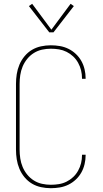

<svg xmlns="http://www.w3.org/2000/svg" viewBox="-20 -981 540 1009"><path d="M247 8Q221 8 195.5 2.5Q170 -3 148 -16Q126 -29 109 -49.5Q92 -70 82 -94Q72 -118 68 -143.5Q64 -169 64 -195V-540Q64 -566 68 -591.5Q72 -617 82 -641Q92 -665 109 -685.5Q126 -706 148 -719Q170 -732 195.5 -737.5Q221 -743 247 -743Q271 -743 294.5 -739Q318 -735 339.5 -724.5Q361 -714 378.5 -697.5Q396 -681 407.5 -660.5Q419 -640 424.5 -616.5Q430 -593 430 -570Q430 -569 430 -568.5Q430 -568 430 -567H411Q411 -568 411 -568.5Q411 -569 411 -569Q411 -591 406 -611.5Q401 -632 390.5 -651Q380 -670 364.5 -684.5Q349 -699 330 -708.5Q311 -718 290 -721.5Q269 -725 247 -725Q224 -725 201 -720Q178 -715 158 -702.5Q138 -690 123 -671.5Q108 -653 99 -631.5Q90 -610 86.5 -586.5Q83 -563 83 -540V-195Q83 -172 86.5 -148.5Q90 -125 99 -103.5Q108 -82 123 -63.5Q138 -45 158 -32.5Q178 -20 201 -15Q224 -10 247 -10Q269 -10 290 -13.5Q311 -17 330 -26.5Q349 -36 364.5 -50.5Q380 -65 390.5 -84Q401 -103 406 -123.5Q411 -144 411 -166Q411 -166 411 -166.5Q411 -167 411 -168H430Q430 -167 430 -166.5Q430 -166 430 -165Q430 -142 424.5 -118.5Q419 -95 407.5 -74.5Q396 -54 378.5 -37.5Q361 -21 339.5 -10.5Q318 0 294.5 4Q271 8 247 8ZM239 -811 132 -949 149 -961 250 -825 351 -961 368 -949 261 -811Z"/></svg>

Font: Zed Mono Thin
Style: Regular
Weight: 100
Monospace: yes
Designer: Belleve Invis
Foundry: Belleve Invis
Version: Version 1.0.0; ttfautohint (v1.8.4)